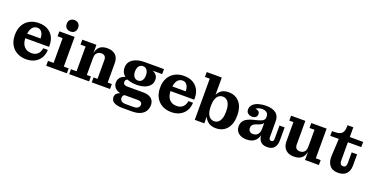

<svg xmlns="http://www.w3.org/2000/svg" viewBox="-29 -1608 5187 2672"><g transform="rotate(20 2565.0 -272.0)"><path d="M291 11Q214 11 155.5 -21Q97 -53 64 -112.5Q31 -172 31 -256Q31 -341 64 -400.5Q97 -460 155.5 -492Q214 -524 291 -524L294 -456Q261 -456 236 -437.5Q211 -419 197 -378.5Q183 -338 183 -270Q183 -188 222 -141.5Q261 -95 332 -95Q375 -95 403.5 -112Q432 -129 447 -157Q462 -185 466 -215H534Q533 -170 517.5 -129.5Q502 -89 471.5 -57.5Q441 -26 396 -7.5Q351 11 291 11ZM107 -261V-330H384L535 -284V-261ZM384 -330Q384 -367 373.5 -395.5Q363 -424 343 -440Q323 -456 294 -456L291 -524Q370 -524 424 -493Q478 -462 506.5 -408.5Q535 -355 535 -284Z M588 0V-73H671V-440H596V-513H822V-73H894V0ZM741 -563Q703 -563 679.5 -586Q656 -609 656 -648Q656 -687 679.5 -710Q703 -733 741 -733Q779 -733 802 -710Q825 -687 825 -648Q825 -609 802 -586Q779 -563 741 -563Z M1262 0V-73H1321V-353Q1321 -390 1302.5 -408Q1284 -426 1252 -426Q1229 -426 1208.5 -416Q1188 -406 1175.5 -384Q1163 -362 1163 -323H1140Q1140 -386 1156.5 -430.5Q1173 -475 1210 -498Q1247 -521 1310 -521Q1380 -521 1426 -482Q1472 -443 1472 -357V-73H1533V0ZM928 0V-73H1011V-440H936V-513H1145V-355L1163 -358V-73H1223V0Z M1783 189Q1706 189 1661 165Q1616 141 1616 88Q1616 57 1635 37Q1654 17 1685.5 6.5Q1717 -4 1755 -4L1761 3Q1752 9 1743 17Q1734 25 1729.5 35.5Q1725 46 1725 59Q1725 92 1747 107.5Q1769 123 1811 123H1925Q1956 123 1975 114.5Q1994 106 2003.5 92Q2013 78 2013 60Q2013 35 1995.5 23Q1978 11 1948 11H1736Q1665 11 1621.5 -23Q1578 -57 1578 -112Q1578 -152 1598 -180Q1618 -208 1653.5 -223Q1689 -238 1735 -237L1742 -210Q1716 -209 1701 -197.5Q1686 -186 1686 -161Q1686 -139 1701 -126.5Q1716 -114 1744 -114H1984Q2062 -114 2103.5 -79.5Q2145 -45 2145 14Q2145 67 2120.5 106.5Q2096 146 2047.5 167.5Q1999 189 1925 189ZM1857 -181Q1785 -181 1731.5 -201Q1678 -221 1649.5 -259Q1621 -297 1621 -349Q1621 -429 1685 -473Q1749 -517 1858 -517L1999 -443Q2031 -434 2056.5 -407Q2082 -380 2082 -334Q2082 -264 2022 -222.5Q1962 -181 1857 -181ZM1857 -243Q1895 -243 1916.5 -272Q1938 -301 1938 -349Q1938 -397 1916.5 -426.5Q1895 -456 1857 -456Q1819 -456 1797.5 -426.5Q1776 -397 1776 -349Q1776 -301 1797.5 -272Q1819 -243 1857 -243ZM1999 -443 1858 -517H2144V-443Z M2441 11Q2364 11 2305.5 -21Q2247 -53 2214 -112.5Q2181 -172 2181 -256Q2181 -341 2214 -400.5Q2247 -460 2305.5 -492Q2364 -524 2441 -524L2444 -456Q2411 -456 2386 -437.5Q2361 -419 2347 -378.5Q2333 -338 2333 -270Q2333 -188 2372 -141.5Q2411 -95 2482 -95Q2525 -95 2553.5 -112Q2582 -129 2597 -157Q2612 -185 2616 -215H2684Q2683 -170 2667.5 -129.5Q2652 -89 2621.5 -57.5Q2591 -26 2546 -7.5Q2501 11 2441 11ZM2257 -261V-330H2534L2685 -284V-261ZM2534 -330Q2534 -367 2523.5 -395.5Q2513 -424 2493 -440Q2473 -456 2444 -456L2441 -524Q2520 -524 2574 -493Q2628 -462 2656.5 -408.5Q2685 -355 2685 -284Z M3102 10Q3031 10 2986.5 -24Q2942 -58 2921.5 -118.5Q2901 -179 2901 -255L2910 -257Q2910 -337 2928.5 -396.5Q2947 -456 2989 -489.5Q3031 -523 3103 -523Q3168 -523 3218 -492.5Q3268 -462 3295.5 -403Q3323 -344 3323 -256Q3323 -170 3295 -110.5Q3267 -51 3217.5 -20.5Q3168 10 3102 10ZM3046 -74Q3081 -74 3106.5 -95Q3132 -116 3145.5 -157Q3159 -198 3159 -256Q3159 -316 3145.5 -356.5Q3132 -397 3106.5 -417.5Q3081 -438 3046 -438Q3011 -438 2985 -417.5Q2959 -397 2945.5 -356.5Q2932 -316 2932 -256Q2932 -198 2945.5 -157Q2959 -116 2985 -95Q3011 -74 3046 -74ZM2788 0V-610H2717V-682H2940V-372L2916 -261L2929 -129V0Z M3519 -314Q3486 -314 3460.5 -333Q3435 -352 3435 -390Q3435 -435 3466 -465Q3497 -495 3547.5 -509.5Q3598 -524 3656 -524Q3752 -524 3803 -484Q3854 -444 3853 -362L3713 -379Q3713 -422 3688 -442.5Q3663 -463 3620 -463Q3592 -463 3567.5 -455Q3543 -447 3526.5 -432Q3510 -417 3503 -394V-436Q3544 -436 3569 -422.5Q3594 -409 3594 -376Q3594 -347 3574 -330.5Q3554 -314 3519 -314ZM3862 12Q3793 12 3760.5 -26.5Q3728 -65 3728 -134V-164H3711V-293H3707L3713 -335V-379L3853 -362V-128Q3853 -110 3862 -99Q3871 -88 3887 -88Q3905 -88 3914 -99Q3923 -110 3923 -128V-329H3999V-135Q3999 -68 3966 -28Q3933 12 3862 12ZM3555 11Q3479 11 3435.5 -26.5Q3392 -64 3392 -124Q3392 -169 3411.5 -198.5Q3431 -228 3466 -247Q3501 -266 3545 -277L3630 -299Q3657 -307 3675 -316Q3693 -325 3703 -340Q3713 -355 3713 -379L3716 -293H3711Q3705 -278 3690 -266.5Q3675 -255 3649 -246L3620 -236Q3596 -228 3580 -217.5Q3564 -207 3555.5 -192.5Q3547 -178 3547 -157Q3547 -126 3566 -108.5Q3585 -91 3616 -91Q3642 -91 3663.5 -102.5Q3685 -114 3698 -139.5Q3711 -165 3711 -206L3737 -197Q3738 -125 3716 -79Q3694 -33 3653 -11Q3612 11 3555 11Z M4254 9Q4206 9 4169 -9Q4132 -27 4110.5 -64.5Q4089 -102 4089 -160V-440H4028V-513H4239V-160Q4239 -124 4258.5 -105.5Q4278 -87 4311 -87Q4335 -87 4355.5 -97Q4376 -107 4388.5 -129.5Q4401 -152 4401 -189L4426 -190Q4426 -127 4409.5 -82.5Q4393 -38 4355.5 -14.5Q4318 9 4254 9ZM4421 0V-162L4401 -158V-440H4327V-513H4554V-73H4626V0Z M4910 11Q4825 11 4784 -43Q4743 -97 4749 -187L4762 -436H4636V-506H4670Q4724 -506 4754.5 -519.5Q4785 -533 4798 -561.5Q4811 -590 4811 -635V-657H4897V-162Q4897 -133 4909 -116Q4921 -99 4946 -99Q4972 -99 4983.5 -115.5Q4995 -132 4995 -162V-322H5075V-156Q5075 -80 5034 -34.5Q4993 11 4910 11ZM4897 -436V-513H5095V-436Z"/></g></svg>

Font: Montagu Slab 144pt SemiBold
Style: Regular
Weight: 600
Version: Version 1.000